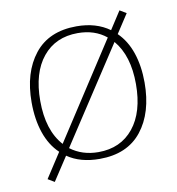

<svg xmlns="http://www.w3.org/2000/svg" viewBox="-71 -592 667 723"><g transform="rotate(-10 263.0 -231.0)"><path d="M56 51 117 -43Q82 -76 64.5 -127.5Q47 -179 47 -244Q47 -358 102 -427.5Q157 -497 263 -497Q338 -497 389 -460L433 -528L458 -513L411 -441Q445 -408 462 -357.5Q479 -307 479 -244Q479 -129 424 -59.5Q369 10 263 10Q189 10 140 -24L81 66ZM372 -435Q328 -471 263 -471Q178 -471 129 -411Q80 -351 80 -244Q80 -131 135 -70ZM446 -244Q446 -353 394 -414L156 -50Q201 -16 263 -16Q348 -16 397 -76.5Q446 -137 446 -244Z"/></g></svg>

Font: Maitree ExtraLight
Style: Regular
Weight: 250
Designer: CadsonDemak Team
Foundry: CadsonDemak
Version: Version 1.002